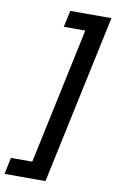

<svg xmlns="http://www.w3.org/2000/svg" viewBox="-165 -765 589 974"><g transform="rotate(10 129.5 -278.0)"><path d="M-69.3 158.2 -51.3 72.8H58.6L208 -628.9H97.2L115.7 -713.9H327.6L141.6 158.2Z"/></g></svg>

Font: Open Sans SemiBold
Style: Italic
Weight: 600
Italic angle: -12°
Designer: Monotype Design Team
Foundry: Monotype Imaging Inc.
Version: Version 3.003; ttfautohint (v1.8.4)